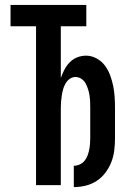

<svg xmlns="http://www.w3.org/2000/svg" viewBox="-20 -755 540 783"><path d="M281 8V-79Q293 -79 304.5 -84Q316 -89 324 -98.5Q332 -108 336.5 -119.5Q341 -131 343.5 -143Q346 -155 347 -167Q348 -179 348 -191V-315Q348 -328 347.5 -340.5Q347 -353 345 -366Q343 -379 339 -391.5Q335 -404 329 -415Q323 -426 312 -433.5Q301 -441 288 -441Q275 -441 264.5 -433.5Q254 -426 247.5 -415Q241 -404 237.5 -391.5Q234 -379 232 -366Q230 -353 229 -340.5Q228 -328 228 -315V0H127V-648H23V-735H332V-648H228V-437Q234 -454 242.5 -470.5Q251 -487 264 -500.5Q277 -514 294.5 -521Q312 -528 331 -528Q353 -528 373.5 -517Q394 -506 407.5 -488Q421 -470 429 -448.5Q437 -427 441.5 -405Q446 -383 447.5 -360.5Q449 -338 449 -315V-191Q449 -167 446 -142Q443 -117 434 -94Q425 -71 410 -51Q395 -31 374.5 -17.5Q354 -4 330 2Q306 8 281 8Z"/></svg>

Font: Iosevka Fixed
Style: Bold
Weight: 700
Monospace: yes
Designer: Belleve Invis
Foundry: Belleve Invis
Version: Version 32.3.0